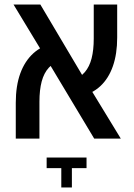

<svg xmlns="http://www.w3.org/2000/svg" viewBox="-20 -615 596 852"><path d="M398 0 178 -367 40 -595H159L366 -246L516 0ZM50 0V-159Q50 -234 70 -289Q90 -344 128 -378.5Q166 -413 222 -424L250 -349Q218 -338 196.5 -314.5Q175 -291 165 -253.5Q155 -216 155 -164V0ZM334 -186 303 -260Q336 -271 356.5 -295Q377 -319 386.5 -356Q396 -393 396 -444V-595H500V-448Q500 -376 481 -321.5Q462 -267 425.5 -233Q389 -199 334 -186ZM252 217V131H187V84H364V131H299V217Z"/></svg>

Font: Noto Sans Hebrew SemiCondensed Medium
Style: Regular
Weight: 500
Width: 4
Designer: Monotype Design Team
Foundry: Monotype Imaging Inc.
Version: Version 2.003